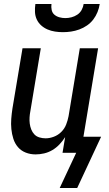

<svg xmlns="http://www.w3.org/2000/svg" viewBox="-20 -760 540 955"><path d="M293 -600Q273 -600 253.5 -603Q234 -606 216.5 -613.5Q199 -621 185 -633.5Q171 -646 163 -663Q155 -680 154 -700Q153 -720 156 -740H236Q234 -725 237 -710.5Q240 -696 250.5 -687Q261 -678 275.5 -674Q290 -670 305 -670Q320 -670 335.5 -674Q351 -678 364.5 -687Q378 -696 386 -710.5Q394 -725 396 -740H476Q473 -720 465 -700Q457 -680 444 -663Q431 -646 413 -633.5Q395 -621 374.5 -613.5Q354 -606 333.5 -603Q313 -600 293 -600ZM277 175 359 0H291L304 -78Q292 -59 276 -42Q260 -25 240.5 -13.5Q221 -2 199.5 3Q178 8 157 8Q131 8 108 -1Q85 -10 69.5 -28Q54 -46 46.5 -69.5Q39 -93 36.5 -118Q34 -143 36 -169Q38 -195 42 -221L92 -520H183L131 -207Q128 -192 127 -176Q126 -160 128 -145Q130 -130 135.5 -116Q141 -102 151 -91.5Q161 -81 176 -76.5Q191 -72 207 -72Q227 -72 248 -80Q269 -88 285 -104Q301 -120 309 -140.5Q317 -161 321 -182L377 -520H468L395 -80H483L364 175Z"/></svg>

Font: Iosevka Curly Medium
Style: Italic
Weight: 500
Italic angle: -9°
Monospace: yes
Designer: Belleve Invis
Foundry: Belleve Invis
Version: Version 22.1.2; ttfautohint (v1.8.4)